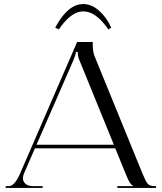

<svg xmlns="http://www.w3.org/2000/svg" viewBox="-20 -926 798 946"><path d="M252 -790Q314 -906 390 -906Q431 -906 468 -873.5Q505 -841 528 -790L514 -781Q453 -870 390 -870Q330 -870 270 -781ZM8 0V-9H24Q52 -9 79 -71L360 -719H437V-707Q437 -671 446 -649L682 -71Q698 -32 708 -20.5Q718 -9 741 -9H749V0H558V-9H635V-11Q621 -16 604 -58L548 -195H152L98 -71Q93 -59 93 -48Q93 -31 106 -20Q119 -9 141 -9H190V0ZM160 -213H541L371 -630Q363 -648 363 -670H354Q354 -658 342 -630Z"/></svg>

Font: FoglihtenNo06
Style: Regular
Weight: 500
Designer: gluk (gluksza@wp.pl)
Foundry: gluk (gluksza@wp.pl)
Version: Version 0.76